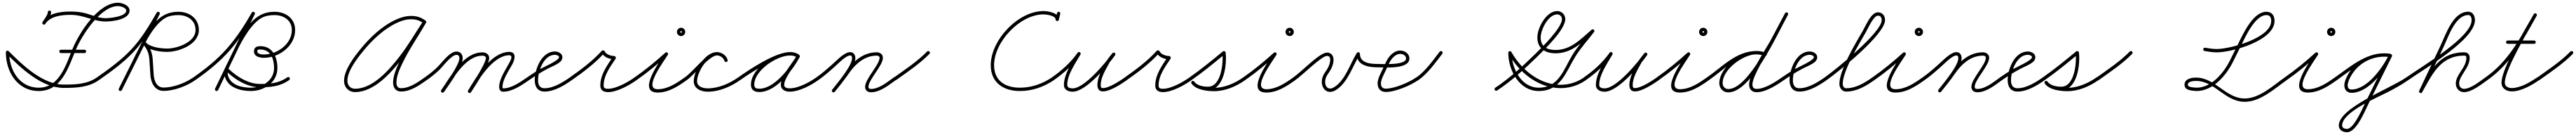

<svg xmlns="http://www.w3.org/2000/svg" viewBox="-20 -644 18624 973"><path d="M337.6 -567.8C331 -567.8 325.6 -562.4 325.6 -555.8C325.6 -536.1 298.5 -503.5 287.3 -484.7C283.9 -479 285.8 -471.6 291.5 -468.2C297.2 -464.8 304.5 -466.7 307.9 -472.4C307.9 -472.4 307.9 -472.4 307.9 -472.4C321.9 -495.8 349.6 -529.2 349.6 -555.8C349.6 -562.4 344.3 -567.8 337.6 -567.8ZM307.7 -472C307.7 -472 307.7 -472 307.7 -472C344.7 -529.4 429.3 -536.9 490.9 -536.9C586.4 -536.9 655.8 -489 743.9 -489C788.9 -489 916.7 -502.2 916.7 -567.7C916.7 -605.9 863.8 -624.2 832.9 -624.2C689.9 -624.2 553.2 -407.8 505.4 -293.6C457.2 -178.5 411.2 -12 260 -12C120.2 -12 46.3 -139.6 46.3 -266.8C46.3 -273.4 40.9 -278.8 34.3 -278.8C27.7 -278.8 22.3 -273.4 22.3 -266.8C22.3 -126.2 106.6 12 260 12C425 12 474.9 -158.5 527.6 -284.4C570 -385.8 705.8 -600.2 832.9 -600.2C848.9 -600.2 892.7 -589.8 892.7 -567.7C892.7 -523.6 771.9 -513 743.9 -513C691.9 -513 652.3 -533.1 603.7 -546.9C566.9 -557.2 529 -560.9 490.9 -560.9C420 -560.9 329.7 -550.4 287.5 -485C283.9 -479.5 285.5 -472.1 291.1 -468.5C296.7 -464.9 304.1 -466.5 307.7 -472ZM25.8 -275.2C21.1 -270.6 21.1 -263 25.8 -258.3C131 -153.1 280.9 -10.4 440.7 -10.4C530.4 -10.4 620.3 -13.8 695.9 -67.2C701.3 -71 702.6 -78.5 698.8 -83.9C695 -89.3 687.5 -90.6 682.1 -86.8C682.1 -86.8 682.1 -86.8 682.1 -86.8C611 -36.5 525 -34.4 440.7 -34.4C288.7 -34.4 142.6 -175.5 42.8 -275.2C38.1 -279.9 30.5 -279.9 25.8 -275.2ZM420.7 -261.6C420.7 -261.6 420.7 -261.6 420.7 -261.6C477.5 -261.6 534.2 -261.6 590.9 -261.6C597.5 -261.6 602.9 -267 602.9 -273.6C602.9 -280.2 597.5 -285.6 590.9 -285.6C590.9 -285.6 590.9 -285.6 590.9 -285.6C534.2 -285.6 477.5 -285.6 420.7 -285.6C414.1 -285.6 408.7 -280.2 408.7 -273.6C408.7 -267 414.1 -261.6 420.7 -261.6Z M695.9 -67.2C695.9 -67.2 695.9 -67.2 695.9 -67.2C784.8 -129.3 874.4 -193.6 948.6 -273.2C1023 -353 1079.7 -447.2 1134 -541.2C1137.3 -546.9 1135.3 -554.3 1129.6 -557.6C1123.9 -560.9 1116.5 -558.9 1113.2 -553.2C1113.2 -553.2 1113.2 -553.2 1113.2 -553.2C1059.8 -460.8 1004.2 -368 931.1 -289.6C858 -211.2 769.6 -148 682.1 -86.8C676.7 -83 675.4 -75.6 679.2 -70.1C683 -64.7 690.4 -63.4 695.9 -67.2ZM1112.9 -552.6C1112.9 -552.6 1112.9 -552.6 1112.9 -552.6C1021.7 -370.2 930.5 -187.8 839.3 -5.4C836.3 0.6 838.7 7.8 844.6 10.7C850.6 13.7 857.8 11.3 860.7 5.4C860.7 5.4 860.7 5.4 860.7 5.4C951.9 -177 1043.1 -359.4 1134.3 -541.8C1137.3 -547.8 1134.9 -555 1129 -557.9C1123 -560.9 1115.8 -558.5 1112.9 -552.6ZM917.9 -134.5C923.9 -131.7 931.1 -134.2 934 -140.1C983.3 -242.2 1070.5 -455.1 1174.6 -514.2C1203.7 -530.7 1236 -535.2 1268.9 -535.2C1334.8 -535.2 1393.8 -498.7 1393.8 -427.5C1393.8 -339.7 1260.7 -294.1 1188.6 -294.1C1145 -294.1 1064 -303.2 1033.6 -339.5C1028.5 -345.6 1021.3 -344.7 1016.7 -340.9C1012.1 -337 1010.1 -330.1 1015.3 -324C1045.2 -288.7 1057.3 -257.8 1060.3 -211.3C1062.6 -175.9 1064.9 -140.6 1067.2 -105.2C1070.8 -48.5 1097.6 11.1 1162.9 11.1C1238.4 11.1 1331.5 -24 1392.7 -67.2C1398.1 -71 1399.4 -78.5 1395.6 -83.9C1391.7 -89.3 1384.2 -90.6 1378.8 -86.8C1321.7 -46.5 1233.4 -12.9 1162.9 -12.9C1111.5 -12.9 1093.9 -63.4 1091.1 -106.8C1088.8 -142.1 1086.6 -177.5 1084.3 -212.8C1080.9 -264.4 1066.8 -300.3 1033.6 -339.5C1028.4 -345.6 1021.3 -344.8 1016.7 -340.9C1012.1 -337.1 1010.1 -330.1 1015.2 -324C1051 -281.4 1136.9 -270.1 1188.6 -270.1C1275.2 -270.1 1417.8 -324.3 1417.8 -427.5C1417.8 -512 1348.2 -559.2 1268.9 -559.2C1136.8 -559.2 1076.9 -462.4 1017.9 -357.4C980 -289.9 946 -220.2 912.4 -150.6C909.5 -144.6 912 -137.4 917.9 -134.5Z M1376.2 -70.1C1380 -64.7 1387.4 -63.4 1392.9 -67.2C1482.2 -129.5 1566.9 -197.1 1639.3 -278.9C1710 -358.9 1768.2 -449 1821.4 -541.2C1824.8 -546.9 1822.8 -554.3 1817 -557.6C1811.3 -560.9 1804 -558.9 1800.7 -553.2C1800.7 -553.2 1800.7 -553.2 1800.7 -553.2C1748.2 -462.4 1690.9 -373.6 1621.3 -294.8C1550.2 -214.4 1466.9 -148.1 1379.1 -86.8C1373.7 -83 1372.4 -75.6 1376.2 -70.1ZM1816.3 -558C1810.3 -560.9 1803.1 -558.4 1800.3 -552.4C1711.9 -370 1623.6 -187.6 1535.2 -5.2C1532.3 0.7 1534.8 7.9 1540.8 10.8C1546.7 13.7 1553.9 11.2 1556.8 5.2C1645.1 -177.2 1733.5 -359.6 1821.8 -542C1824.7 -547.9 1822.2 -555.1 1816.3 -558ZM1610.9 -134.5C1616.9 -131.7 1624.1 -134.2 1627 -140.1C1676.8 -243.3 1764.3 -455 1869.9 -514.1C1899.2 -530.6 1931.8 -535.2 1964.9 -535.2C2030.8 -535.2 2089.8 -498.7 2089.8 -427.5C2089.8 -326.1 1984 -251.4 1888 -251.4C1873.9 -251.4 1840.1 -253.2 1840.1 -273.6C1840.1 -288.2 1849.4 -287.2 1862.4 -287.2C1937.6 -287.2 1961.5 -218.1 1961.5 -153.9C1961.5 -63.7 1876.4 -12 1794 -12C1732.3 -12 1651.8 -27.8 1630 -94.9C1625.8 -107.7 1622.7 -127.4 1628.8 -140.2C1630.2 -143.2 1624.2 -143.5 1618.5 -142.5C1612.7 -141.4 1607.2 -139 1609.6 -136.7C1634.7 -112.4 1660 -91.3 1689.5 -72.1C1739.5 -39.6 1797.8 -15 1858.3 -15C1937.3 -15 2004.7 -20.5 2070.9 -67.2C2076.3 -71 2077.6 -78.5 2073.8 -83.9C2070 -89.3 2062.5 -90.6 2057.1 -86.8C1995.2 -43.1 1932.1 -39 1858.3 -39C1802.5 -39 1748.6 -62.3 1702.5 -92.3C1674.4 -110.6 1650.3 -130.8 1626.3 -154C1623.9 -156.3 1619.8 -156.9 1616 -156.2C1612.1 -155.5 1608.5 -153.5 1607.1 -150.5C1599.8 -135 1600.6 -114.6 1604.2 -98.3C1623.3 -12.6 1717.4 12 1794 12C1889.8 12 1985.5 -50.2 1985.5 -153.9C1985.5 -231.8 1951.9 -311.2 1862.4 -311.2C1836.2 -311.2 1816.1 -303.1 1816.1 -273.6C1816.1 -236 1858.3 -227.4 1888 -227.4C1997.3 -227.4 2113.8 -312.6 2113.8 -427.5C2113.8 -512 2044.2 -559.2 1965 -559.2C1832.4 -559.2 1771.1 -462.8 1711.4 -357.4C1673.2 -290 1639 -220.3 1605.4 -150.6C1602.5 -144.6 1605 -137.4 1610.9 -134.5Z M3059.8 -478.6C3063.6 -484.1 3062.2 -491.6 3056.8 -495.3C3021.8 -519.4 2994.9 -529.1 2950.8 -529.1C2912.7 -529.1 2875.1 -517.5 2840.7 -501.7C2741.6 -456.2 2654.8 -373.8 2586.4 -290.3C2539.9 -233.6 2467.5 -139.2 2467.5 -61.9C2467.5 -15.2 2500.2 19.6 2547.3 19.6C2684.4 19.6 2806.8 -118.6 2884.2 -217.6C2949 -300.4 3000.6 -389.6 3058.2 -476.8C3061.8 -482.4 3060.3 -489.8 3054.8 -493.5C3049.3 -497.1 3041.8 -495.6 3038.2 -490.1C3038.2 -490.1 3038.2 -490.1 3038.2 -490.1C2980.9 -403.4 2929.7 -314.6 2865.3 -232.4C2793.3 -140.3 2675.4 -4.4 2547.3 -4.4C2513.4 -4.4 2491.5 -28.4 2491.5 -61.9C2491.5 -132.4 2562.7 -223.5 2604.9 -275.1C2671 -355.7 2755 -435.9 2850.7 -479.9C2881.9 -494.3 2916.2 -505.1 2950.8 -505.1C2990.1 -505.1 3012.4 -496.8 3043.1 -475.6C3048.6 -471.8 3056.1 -473.2 3059.8 -478.6ZM3054.1 -493.9C3048.4 -497.2 3041 -495.2 3037.8 -489.4C2981.4 -390.8 2915.4 -299 2866.5 -195.8C2845.7 -151.8 2822.1 -99.2 2822.1 -49.6C2822.1 -13.1 2839.9 15.6 2879.4 15.6C2948.2 15.6 3011.7 -29 3065.7 -67.2C3071.1 -71 3072.3 -78.5 3068.5 -83.9C3064.7 -89.3 3057.2 -90.6 3051.8 -86.8C3051.8 -86.8 3051.8 -86.8 3051.8 -86.8C3002.4 -51.8 2942.4 -8.4 2879.4 -8.4C2853.6 -8.4 2846.1 -26.4 2846.1 -49.6C2846.1 -95.3 2869 -145.1 2888.2 -185.5C2936.8 -288.1 3002.5 -379.5 3058.6 -477.5C3061.9 -483.2 3059.9 -490.6 3054.1 -493.9Z M3065.9 -67.2C3065.9 -67.2 3065.9 -67.2 3065.9 -67.2C3097.3 -89 3127.1 -113 3155.1 -139.1C3181.3 -163.7 3242.5 -248.6 3280.6 -248.6C3295.8 -248.6 3301.2 -238.1 3301.2 -224C3301.2 -176.3 3199.9 -37.6 3170.2 5.1C3166.4 10.6 3167.7 18.1 3173.1 21.8C3178.6 25.6 3186.1 24.3 3189.8 18.9C3189.8 18.9 3189.8 18.9 3189.8 18.9C3223.9 -29.9 3325.2 -167.5 3325.2 -224C3325.2 -251.3 3309.3 -272.6 3280.6 -272.6C3229.2 -272.6 3173.2 -189 3138.7 -156.7C3111.6 -131.3 3082.6 -108.1 3052.1 -86.8C3046.7 -83.1 3045.4 -75.6 3049.2 -70.1C3052.9 -64.7 3060.4 -63.4 3065.9 -67.2ZM3189.8 18.9C3189.8 18.9 3189.8 18.9 3189.8 18.9C3254.1 -73.3 3342 -242.6 3468.1 -242.6C3479.7 -242.6 3492.8 -238.9 3492.8 -225.1C3492.8 -187.1 3391.2 -32.9 3364.9 7.4C3361.3 13 3362.9 20.4 3368.4 24.1C3374 27.7 3381.4 26.1 3385.1 20.6C3415.3 -25.7 3516.8 -178 3516.8 -225.1C3516.8 -252.8 3493.4 -266.6 3468.1 -266.6C3330 -266.6 3240 -95 3170.2 5.1C3166.4 10.6 3167.7 18.1 3173.1 21.8C3178.6 25.6 3186.1 24.3 3189.8 18.9ZM3368.5 24.8C3374.2 28.2 3381.5 26.4 3384.9 20.7C3437.6 -67.6 3541.3 -241.7 3659.4 -245.9C3692.1 -247.1 3672 -209.2 3663.6 -193.7C3635.5 -141.2 3588.9 -76.2 3588.9 -16.1C3588.9 2 3598.3 17 3618 17C3684.2 17 3753.6 -31.2 3805.8 -67.1C3811.3 -70.9 3812.6 -78.3 3808.9 -83.8C3805.1 -89.3 3797.7 -90.6 3792.2 -86.9C3792.2 -86.9 3792.2 -86.9 3792.2 -86.9C3744.8 -54.3 3678.4 -7 3618 -7C3612.6 -7 3612.9 -11.5 3612.9 -16.1C3612.9 -70.9 3658.8 -133.9 3684.8 -182.3C3702.7 -215.8 3716.1 -271.9 3658.6 -269.9C3529.1 -265.3 3422.5 -89.1 3364.3 8.4C3360.9 14.1 3362.8 21.5 3368.5 24.8Z M3805.9 -67.2C3805.9 -67.2 3805.9 -67.2 3805.9 -67.2C3848.7 -97 3893 -124.5 3939.2 -148.8C3967.9 -163.9 4005.6 -177.1 4030.1 -198.6C4040.1 -207.4 4046 -218.4 4046 -232C4046 -258.8 4015.1 -273 3992 -273C3896.2 -273 3846 -146.6 3846 -66C3846 -20.5 3867.1 16 3917 16C3986.9 16 4060 -28.5 4114.9 -67.2C4120.3 -71 4121.6 -78.5 4117.8 -83.9C4114 -89.3 4106.5 -90.6 4101.1 -86.8C4050.6 -51.3 3981.4 -8 3917 -8C3880.9 -8 3870 -33.9 3870 -66C3870 -132.3 3911.2 -249 3992 -249C4000.7 -249 4022 -243.7 4022 -232C4022 -207.9 3906.8 -158.9 3886.6 -147.2C3854.2 -128.5 3822.8 -108.2 3792.1 -86.8C3786.7 -83 3785.4 -75.6 3789.2 -70.1C3793 -64.7 3800.4 -63.4 3805.9 -67.2Z M4114.8 -67.1C4114.8 -67.1 4114.8 -67.1 4114.8 -67.1C4195.6 -123.2 4283.2 -188.7 4348.9 -262C4351.3 -264.6 4345.6 -266.9 4339.7 -267.7C4333.8 -268.5 4327.7 -267.9 4329.2 -264.7C4345.6 -231.4 4385.5 -217.9 4420.4 -216C4424.4 -215.8 4423.1 -222.1 4420.3 -227.7C4417.6 -233.2 4413.2 -238 4411 -234.6C4369.1 -171.1 4320.2 -106.9 4320.2 -27.1C4320.2 7.4 4344.8 19.9 4376.1 19.9C4441.1 19.9 4531.5 -30.3 4583 -67.2C4588.4 -71.1 4589.6 -78.6 4585.8 -84C4581.9 -89.4 4574.4 -90.6 4569 -86.8C4569 -86.8 4569 -86.8 4569 -86.8C4521.9 -53 4435.6 -4.1 4376.1 -4.1C4358.2 -4.1 4344.2 -6.8 4344.2 -27.1C4344.2 -101.3 4392 -162.3 4431 -221.4C4433.2 -224.7 4432.9 -229.3 4431 -233C4429.1 -236.8 4425.7 -239.8 4421.6 -240C4396 -241.4 4363 -250.3 4350.8 -275.3C4349.2 -278.5 4345.5 -280.4 4341.5 -281C4337.6 -281.5 4333.4 -280.6 4331.1 -278C4266.6 -206.2 4180.3 -141.9 4101.2 -86.9C4095.7 -83.1 4094.4 -75.6 4098.1 -70.2C4101.9 -64.7 4109.4 -63.4 4114.8 -67.1Z M4566.1 -70.2C4569.9 -64.7 4577.4 -63.4 4582.8 -67.1C4660.3 -120.6 4736.1 -183.1 4806 -246.1C4811.1 -250.7 4808.4 -257.4 4803.4 -261.5C4798.5 -265.6 4791.4 -267.1 4787.8 -261.3C4751.3 -202 4581.9 23 4735 23C4814.6 23 4883.2 -23 4945.9 -67.2C4951.3 -71 4952.6 -78.5 4948.8 -83.9C4945 -89.3 4937.5 -90.6 4932.1 -86.8C4873.9 -45.9 4809 -1 4735 -1C4627.1 -1 4778.3 -200.1 4808.2 -248.7C4811.8 -254.6 4809.8 -260.7 4805.6 -264.1C4801.4 -267.6 4795.1 -268.5 4790 -263.9C4720.8 -201.6 4645.9 -139.8 4569.2 -86.9C4563.7 -83.1 4562.4 -75.6 4566.1 -70.2ZM4910 -414C4910 -410.6 4907.4 -408 4904 -408C4900.6 -408 4898 -410.6 4898 -414C4898 -417.4 4900.6 -420 4904 -420C4907.4 -420 4910 -417.4 4910 -414ZM4874 -414C4874 -397.5 4887.5 -384 4904 -384C4920.5 -384 4934 -397.5 4934 -414C4934 -430.5 4920.5 -444 4904 -444C4887.5 -444 4874 -430.5 4874 -414Z M4945.9 -67.2C4945.9 -67.2 4945.9 -67.2 4945.9 -67.2C4999 -104.2 5111.3 -244.5 5162.7 -244.5C5186 -244.5 5210.8 -228.3 5217.5 -205.6C5219.3 -199.3 5226 -195.6 5232.4 -197.5C5238.7 -199.3 5242.4 -206 5240.5 -212.4C5230.9 -245.3 5196.6 -268.5 5162.7 -268.5C5093.6 -268.5 4994.8 -130.5 4932.1 -86.8C4926.7 -83.1 4925.4 -75.6 4929.2 -70.1C4932.9 -64.7 4940.4 -63.4 4945.9 -67.2ZM5232.4 -197.5C5238.7 -199.3 5242.4 -206 5240.5 -212.4C5230.9 -245.4 5196.7 -268.5 5162.7 -268.5C5077.8 -268.5 4995.6 -134.5 4995.6 -58.7C4995.6 -4 5049.7 16.8 5096.6 16.8C5180.8 16.8 5263.9 -19.7 5331.9 -67.2C5337.3 -71 5338.6 -78.4 5334.8 -83.9C5331 -89.3 5323.6 -90.6 5318.1 -86.8C5254.3 -42.2 5175.8 -7.2 5096.6 -7.2C5064 -7.2 5019.6 -18.4 5019.6 -58.7C5019.6 -120.9 5092 -244.5 5162.7 -244.5C5186 -244.5 5210.8 -228.4 5217.5 -205.6C5219.3 -199.3 5226 -195.6 5232.4 -197.5Z M5315.2 -70.1C5319 -64.7 5326.4 -63.4 5331.9 -67.2C5407.9 -120.2 5598.5 -244.8 5692.6 -244.8C5709.5 -244.8 5727.1 -241.2 5741 -231.2C5747.2 -226.8 5753.8 -229.9 5757.1 -235.1C5760.5 -240.3 5760.6 -247.6 5754 -251.4C5733.1 -263.5 5716.1 -268.1 5691.3 -268.1C5583.1 -268.1 5409.1 -150.4 5409.1 -34.2C5409.1 4.5 5434 19.3 5469.7 19.3C5590.8 19.3 5709.2 -136.7 5761.5 -232.2C5765.4 -239.3 5762 -245.6 5756.8 -248.5C5751.5 -251.4 5744.3 -250.8 5740.5 -243.8C5707.3 -183.3 5625.3 -98.5 5625.3 -31.6C5625.3 2.7 5658.4 16.7 5688 16.7C5757.7 16.7 5841.3 -27.9 5896.9 -67.2C5902.3 -71 5903.6 -78.5 5899.8 -83.9C5896 -89.3 5888.5 -90.6 5883.1 -86.8C5883.1 -86.8 5883.1 -86.8 5883.1 -86.8C5831.7 -50.5 5752.4 -7.3 5688 -7.3C5672.6 -7.3 5649.3 -12 5649.3 -31.6C5649.3 -83.4 5733 -180.2 5761.5 -232.2C5765.4 -239.2 5762 -245.6 5756.8 -248.5C5751.5 -251.4 5744.3 -250.8 5740.5 -243.8C5693.1 -157.2 5580.1 -4.7 5469.7 -4.7C5447.2 -4.7 5433.1 -9.2 5433.1 -34.2C5433.1 -136.6 5596.8 -244.1 5691.3 -244.1C5712 -244.1 5724.8 -240.6 5742 -230.6C5748.6 -226.8 5754.9 -229.6 5758.1 -234.5C5761.2 -239.4 5761.2 -246.3 5755 -250.8C5736.9 -263.7 5714.6 -268.8 5692.6 -268.8C5586.2 -268.8 5403 -146.1 5318.1 -86.8C5312.7 -83 5311.4 -75.6 5315.2 -70.1Z M5880.1 -70.2C5883.9 -64.7 5891.4 -63.4 5896.8 -67.1C5940.9 -97.7 5981 -133.6 6021 -169.2C6042.4 -188.2 6096.2 -244.3 6126.7 -244.3C6137.6 -244.3 6140.1 -233.3 6140.1 -224.4C6140.1 -168.9 6033.7 -45.2 5996.5 2.6C5992.5 7.9 5993.4 15.4 5998.6 19.5C6003.9 23.5 6011.4 22.6 6015.5 17.4C6057.2 -36.3 6164.1 -159.5 6164.1 -224.4C6164.1 -247 6151.7 -268.3 6126.7 -268.3C6086.5 -268.3 6033.1 -212.1 6005 -187.1C5965.7 -152.1 5926.5 -116.8 5883.2 -86.9C5877.7 -83.1 5876.4 -75.6 5880.1 -70.2ZM6015.4 17.5C6015.4 17.5 6015.4 17.5 6015.4 17.5C6048.6 -24.1 6082.8 -65.3 6112.9 -109.2C6161.1 -179.7 6227.7 -243 6318.2 -243C6328.3 -243 6339.1 -239.2 6339.1 -227.5C6339.1 -177.6 6234.7 -75.8 6234.7 -18.6C6234.7 7.1 6252 21 6277 21C6343.3 21 6405.1 -30.4 6456.9 -67.2C6462.3 -71 6463.6 -78.5 6459.8 -83.9C6456 -89.3 6448.5 -90.6 6443.1 -86.8C6395.9 -53.4 6336.9 -3 6277 -3C6265.2 -3 6258.7 -6.3 6258.7 -18.6C6258.7 -69.3 6363.1 -170.9 6363.1 -227.5C6363.1 -252.9 6341.8 -267 6318.2 -267C6219.3 -267 6146 -200.1 6093.1 -122.8C6063.4 -79.3 6029.4 -38.6 5996.6 2.5C5992.5 7.7 5993.3 15.3 5998.5 19.4C6003.7 23.5 6011.3 22.7 6015.4 17.5Z M6440.2 -68.7C6444.1 -63.3 6451.5 -62 6457 -65.9C6539.7 -124.7 6628.2 -183.1 6699.6 -255.6C6704.2 -260.3 6704.1 -267.9 6699.4 -272.6C6694.7 -277.2 6687.1 -277.1 6682.4 -272.4C6682.4 -272.4 6682.4 -272.4 6682.4 -272.4C6612.1 -200.9 6524.6 -143.4 6443 -85.4C6437.6 -81.6 6436.4 -74.1 6440.2 -68.7Z M7636.5 -558.9C7630.1 -560.4 7623.6 -556.4 7622 -550C7618.6 -535.8 7615.2 -521.5 7611.8 -507.3C7610.2 -500.8 7614.2 -494.3 7620.6 -492.8C7627.1 -491.2 7633.6 -495.2 7635.1 -501.6C7638.5 -515.9 7641.9 -530.1 7645.4 -544.4C7646.9 -550.8 7642.9 -557.3 7636.5 -558.9ZM7635.4 -504.4C7635.4 -504.4 7635.4 -504.4 7635.4 -504.4C7635.4 -551.4 7558.4 -564.3 7524.3 -564.3C7340.2 -564.3 7142.9 -354.6 7142.9 -174.4C7142.9 -48.5 7234.5 12 7353 12C7443.9 12 7525.3 -17.2 7600.5 -67C7606 -70.7 7607.5 -78.1 7603.9 -83.6C7600.2 -89.1 7592.8 -90.7 7587.2 -87C7587.2 -87 7587.2 -87 7587.2 -87C7516 -39.8 7439.2 -12 7353 -12C7247.8 -12 7166.9 -61.9 7166.9 -174.4C7166.9 -341.4 7353.5 -540.3 7524.3 -540.3C7542 -540.3 7611.4 -532.2 7611.4 -504.4C7611.4 -497.8 7616.8 -492.4 7623.4 -492.4C7630.1 -492.4 7635.4 -497.8 7635.4 -504.4Z M7599.8 -67.1C7599.8 -67.1 7599.8 -67.1 7599.8 -67.1C7671.9 -116.7 7739.9 -178.5 7790.8 -250C7795.2 -256.2 7792 -262.8 7786.8 -266.1C7781.6 -269.4 7774.3 -269.5 7770.6 -262.9C7731.7 -194.7 7671.9 -111.7 7671.9 -31.7C7671.9 4 7704.6 16.9 7735.2 16.9C7832.5 16.9 7988.7 -171.4 8041.8 -246C8046.3 -252.4 8043.9 -259 8039.2 -262.6C8034.5 -266.1 8027.5 -266.6 8022.6 -260.5C8007.9 -241.9 7991.3 -223.5 7979.6 -203C7979.6 -203 7979.5 -202.9 7979.5 -202.8C7979.5 -202.7 7979.4 -202.7 7979.4 -202.7C7951.1 -149.7 7914 -92 7914 -30.3C7914 -21.5 7915.3 -12.5 7919.3 -4.5C7919.3 -4.5 7919.4 -4.4 7919.4 -4.4C7919.5 -4.3 7919.5 -4.2 7919.5 -4.2C7927.9 11 7937.8 14.7 7955.4 14.7C8005.5 14.7 8088.3 -39.5 8127.9 -67.2C8133.3 -71 8134.6 -78.5 8130.8 -83.9C8127 -89.3 8119.5 -90.6 8114.1 -86.8C8114.1 -86.8 8114.1 -86.8 8114.1 -86.8C8079.4 -62.6 7999.1 -9.3 7955.4 -9.3C7945.3 -9.3 7944.3 -8.9 7940.5 -15.8C7940.5 -15.8 7940.5 -15.7 7940.6 -15.6C7940.6 -15.5 7940.7 -15.5 7940.7 -15.5C7938.4 -19.9 7938 -25.4 7938 -30.3C7938 -87.3 7974.4 -142.3 8000.6 -191.3C8000.6 -191.3 8000.5 -191.3 8000.5 -191.2C8000.5 -191.1 8000.4 -191 8000.4 -191C8011.5 -210.5 8027.4 -228 8041.4 -245.5C8046.2 -251.6 8043.7 -258.4 8038.8 -262.1C8033.9 -265.7 8026.7 -266.3 8022.2 -260C7975.2 -193.7 7820.7 -7.1 7735.2 -7.1C7718.8 -7.1 7695.9 -10.9 7695.9 -31.7C7695.9 -106.4 7755 -187.1 7791.4 -251.1C7795.2 -257.7 7792.3 -264 7787.4 -267.1C7782.6 -270.2 7775.6 -270.1 7771.2 -264C7721.9 -194.7 7656 -134.9 7586.2 -86.9C7580.7 -83.1 7579.4 -75.7 7583.1 -70.2C7586.9 -64.7 7594.3 -63.4 7599.8 -67.1Z M8126.8 -67.1C8126.8 -67.1 8126.8 -67.1 8126.8 -67.1C8207.6 -123.2 8295.2 -188.7 8360.9 -262C8363.3 -264.6 8357.6 -266.9 8351.7 -267.7C8345.8 -268.5 8339.7 -267.9 8341.2 -264.7C8357.6 -231.4 8397.5 -217.9 8432.4 -216C8436.4 -215.8 8435.1 -222.1 8432.3 -227.7C8429.6 -233.2 8425.2 -238 8423 -234.6C8381.1 -171.1 8332.2 -106.9 8332.2 -27.1C8332.2 7.4 8356.8 19.9 8388.1 19.9C8453.1 19.9 8543.5 -30.3 8595 -67.2C8600.4 -71.1 8601.6 -78.6 8597.8 -84C8593.9 -89.4 8586.4 -90.6 8581 -86.8C8581 -86.8 8581 -86.8 8581 -86.8C8533.9 -53 8447.6 -4.1 8388.1 -4.1C8370.2 -4.1 8356.2 -6.8 8356.2 -27.1C8356.2 -101.3 8404 -162.3 8443 -221.4C8445.2 -224.7 8444.9 -229.3 8443 -233C8441.1 -236.8 8437.7 -239.8 8433.6 -240C8408 -241.4 8375 -250.3 8362.8 -275.3C8361.2 -278.5 8357.5 -280.4 8353.5 -281C8349.6 -281.5 8345.4 -280.6 8343.1 -278C8278.6 -206.2 8192.3 -141.9 8113.2 -86.9C8107.7 -83.1 8106.4 -75.6 8110.1 -70.2C8113.9 -64.7 8121.4 -63.4 8126.8 -67.1Z M8594.8 -67.1C8594.8 -67.1 8594.8 -67.1 8594.8 -67.1C8678.3 -125.1 8758.2 -190.6 8836.6 -255.2C8839.8 -257.8 8834.7 -261.8 8828.9 -264.1C8823.1 -266.5 8816.6 -267.1 8817.1 -263C8825.8 -194.4 8810.6 -19.1 8713.8 -19.1C8680.1 -19.1 8634.7 -26.2 8613.8 -55.9C8609.2 -62.4 8602 -62.3 8597.1 -58.8C8592.2 -55.4 8589.6 -48.6 8594.2 -42.1C8626.7 4.2 8706.6 13.1 8758.5 13.1C8837.7 13.1 8919.1 -21.6 8983 -67.2C8988.4 -71.1 8989.6 -78.6 8985.8 -84C8981.9 -89.4 8974.4 -90.6 8969 -86.8C8969 -86.8 8969 -86.8 8969 -86.8C8909.3 -44.1 8832.7 -10.9 8758.5 -10.9C8715.8 -10.9 8640.9 -17.4 8613.8 -55.9C8609.2 -62.4 8602 -62.3 8597.1 -58.8C8592.2 -55.4 8589.6 -48.6 8594.2 -42.1C8620 -5.4 8671.6 4.9 8713.8 4.9C8829.9 4.9 8851.7 -180.9 8840.9 -266C8840.4 -270.1 8837.1 -273.3 8833.1 -274.9C8829.2 -276.5 8824.6 -276.4 8821.4 -273.7C8743.5 -209.6 8664.1 -144.4 8581.2 -86.9C8575.7 -83.1 8574.4 -75.6 8578.1 -70.2C8581.9 -64.7 8589.4 -63.4 8594.8 -67.1Z M8966.1 -70.2C8969.9 -64.7 8977.4 -63.4 8982.8 -67.1C9060.3 -120.6 9136.1 -183.1 9206 -246.1C9211.1 -250.7 9208.4 -257.4 9203.4 -261.5C9198.5 -265.6 9191.4 -267.1 9187.8 -261.3C9151.3 -202 8981.9 23 9135 23C9214.6 23 9283.2 -23 9345.9 -67.2C9351.3 -71 9352.6 -78.5 9348.8 -83.9C9345 -89.3 9337.5 -90.6 9332.1 -86.8C9273.9 -45.9 9209 -1 9135 -1C9027.1 -1 9178.3 -200.1 9208.2 -248.7C9211.8 -254.6 9209.8 -260.7 9205.6 -264.1C9201.4 -267.6 9195.1 -268.5 9190 -263.9C9120.8 -201.6 9045.9 -139.8 8969.2 -86.9C8963.7 -83.1 8962.4 -75.6 8966.1 -70.2ZM9310 -414C9310 -410.6 9307.4 -408 9304 -408C9300.6 -408 9298 -410.6 9298 -414C9298 -417.4 9300.6 -420 9304 -420C9307.4 -420 9310 -417.4 9310 -414ZM9274 -414C9274 -397.5 9287.5 -384 9304 -384C9320.5 -384 9334 -397.5 9334 -414C9334 -430.5 9320.5 -444 9304 -444C9287.5 -444 9274 -430.5 9274 -414Z M9344.7 -67C9344.7 -67 9344.7 -67 9344.7 -67C9396.7 -101.9 9533.9 -241 9574 -241C9591.5 -241 9597.1 -229 9597.1 -213C9597.1 -182.1 9579.4 -149.2 9561.4 -125.2C9546 -104.6 9536.3 -79.4 9536.3 -53.6C9536.3 -18.2 9556.8 18.2 9596 18.2C9611.5 18.2 9626.4 12.3 9639.4 4.2C9724.3 -48.9 9758.3 -167.1 9810.2 -249.6C9813.2 -254.5 9807.7 -259 9801.4 -260.8C9795.1 -262.6 9788 -261.8 9788 -256C9788 -173.6 9871.4 -159.1 9937 -159C9943.6 -159 9949 -164.4 9949 -171C9949 -177.6 9943.6 -183 9937 -183C9937 -183 9937 -183 9937 -183C9886.4 -183.1 9812 -189.8 9812 -256C9812 -261.8 9808 -265.8 9803.2 -267.2C9798.5 -268.6 9792.9 -267.3 9789.8 -262.4C9740.5 -183.9 9706.7 -66.2 9626.6 -16.2C9617.6 -10.5 9606.9 -5.8 9596 -5.8C9570.7 -5.8 9560.3 -31.9 9560.3 -53.6C9560.3 -74.2 9568.3 -94.4 9580.6 -110.8C9601.8 -139.1 9621.1 -176.7 9621.1 -213C9621.1 -242.2 9605 -265 9574 -265C9519.6 -265 9390 -126.3 9331.3 -87C9325.8 -83.3 9324.3 -75.8 9328 -70.3C9331.7 -64.8 9339.2 -63.3 9344.7 -67Z M9925 -171C9925 -164.4 9930.4 -159 9937 -159C9986 -159.1 10169.5 -141.7 10169.5 -222.5C10169.5 -258.6 10135.3 -279.6 10102.4 -279.6C10057.4 -279.6 10020.1 -237.8 10002.2 -200.2C9989.3 -173.2 9976.5 -146.2 9963.6 -119.2C9952.4 -95.7 9939.8 -68.8 9939.8 -42.3C9939.8 -5.6 9961.3 18.9 9999.3 18.9C10067.1 18.9 10179.9 -28.5 10234 -67.2C10239.4 -71.1 10240.6 -78.6 10236.8 -84C10232.9 -89.4 10225.4 -90.6 10220 -86.8C10220 -86.8 10220 -86.8 10220 -86.8C10170 -50.9 10061.9 -5.1 9999.3 -5.1C9974.6 -5.1 9963.8 -18.7 9963.8 -42.3C9963.8 -64.8 9975.8 -89 9985.3 -108.8C9998.1 -135.8 10011 -162.8 10023.8 -189.8C10037.5 -218.6 10067.5 -255.6 10102.4 -255.6C10121.8 -255.6 10145.5 -244.8 10145.5 -222.5C10145.5 -171.3 9967.1 -183 9937 -183C9930.4 -183 9925 -177.6 9925 -171Z M10234 -65.9C10234 -65.9 10234 -65.9 10234 -65.9C10304.4 -116 10355 -189.1 10407.5 -256.6C10411.5 -261.9 10410.6 -269.4 10405.4 -273.5C10400.1 -277.5 10392.6 -276.6 10388.5 -271.4C10388.5 -271.4 10388.5 -271.4 10388.5 -271.4C10337.5 -205.8 10288.5 -134.1 10220 -85.4C10214.6 -81.6 10213.4 -74.1 10217.2 -68.7C10221.1 -63.3 10228.5 -62 10234 -65.9Z M10787.2 4.9C10790.8 10.4 10798.3 12 10803.8 8.3C10909 -61.2 11006.5 -150 11096.4 -238C11147.3 -287.8 11296.6 -431 11296.6 -506.2C11296.6 -538.3 11270.5 -564.3 11238.4 -564.3C11159.3 -564.3 11094.7 -443.6 11094.7 -374.5C11094.7 -293.3 11152.1 -259.9 11226.4 -259.9C11345 -259.9 11420.1 -341.1 11502.7 -411.5C11507.7 -415.8 11508.3 -423.4 11504 -428.4C11499.7 -433.5 11492.1 -434.1 11487.1 -429.8C11409.6 -363.6 11337.9 -283.9 11226.4 -283.9C11165.4 -283.9 11118.7 -306.9 11118.7 -374.5C11118.7 -429.7 11173.8 -540.3 11238.4 -540.3C11257.3 -540.3 11272.5 -525.1 11272.5 -506.2C11272.5 -442.3 11123.4 -298 11079.6 -255.2C10990.8 -168.2 10894.5 -80.4 10790.6 -11.7C10785.1 -8.1 10783.5 -0.6 10787.2 4.9ZM11485.3 -427.9C11485.3 -427.9 11485.3 -427.9 11485.3 -427.9C11439.5 -367.3 11388 -312.6 11347.9 -247.4C11285.7 -146.4 11250.9 -12 11105 -12C10977.2 -12 10909.2 -150.8 10908.4 -263.4C10908.3 -270.1 10902.9 -275.4 10896.3 -275.3C10889.7 -275.3 10884.3 -269.9 10884.4 -263.3C10885.3 -137 10963.3 12 11105 12C11263.4 12 11300.8 -125.2 11368.3 -234.8C11408 -299.3 11459.1 -353.5 11504.5 -413.4C11508.4 -418.7 11507.4 -426.2 11502.1 -430.2C11496.8 -434.2 11489.3 -433.2 11485.3 -427.9ZM10890.4 -273.8C10884.7 -270.5 10882.7 -263.1 10886 -257.4C10947.7 -149.3 11045.9 -56.6 11167.7 -22.2C11263.9 5.1 11364.7 -9.4 11446.9 -67.2C11452.3 -71 11453.6 -78.5 11449.8 -83.9C11446 -89.3 11438.5 -90.6 11433.1 -86.8C11433.1 -86.8 11433.1 -86.8 11433.1 -86.8C11356.8 -33.2 11263.5 -20 11174.3 -45.2C11058.6 -78 10965.4 -166.7 10906.8 -269.3C10903.5 -275 10896.2 -277 10890.4 -273.8Z M11445.8 -67.1C11445.8 -67.1 11445.8 -67.1 11445.8 -67.1C11517.9 -116.7 11585.9 -178.5 11636.8 -250C11641.2 -256.2 11638 -262.8 11632.8 -266.1C11627.6 -269.4 11620.3 -269.5 11616.6 -262.9C11577.7 -194.7 11517.9 -111.7 11517.9 -31.7C11517.9 4 11550.6 16.9 11581.2 16.9C11678.5 16.9 11834.7 -171.4 11887.8 -246C11892.3 -252.4 11889.9 -259 11885.2 -262.6C11880.5 -266.1 11873.5 -266.6 11868.6 -260.5C11853.9 -241.9 11837.3 -223.5 11825.6 -203C11825.6 -203 11825.5 -202.9 11825.5 -202.8C11825.5 -202.7 11825.4 -202.7 11825.4 -202.7C11797.1 -149.7 11760 -92 11760 -30.3C11760 -21.5 11761.3 -12.5 11765.3 -4.5C11765.3 -4.5 11765.4 -4.4 11765.4 -4.4C11765.5 -4.3 11765.5 -4.2 11765.5 -4.2C11773.9 11 11783.8 14.7 11801.4 14.7C11851.5 14.7 11934.3 -39.5 11973.9 -67.2C11979.3 -71 11980.6 -78.5 11976.8 -83.9C11973 -89.3 11965.5 -90.6 11960.1 -86.8C11960.1 -86.8 11960.1 -86.8 11960.1 -86.8C11925.4 -62.6 11845.1 -9.3 11801.4 -9.3C11791.3 -9.3 11790.3 -8.9 11786.5 -15.8C11786.5 -15.8 11786.5 -15.7 11786.6 -15.6C11786.6 -15.5 11786.7 -15.5 11786.7 -15.5C11784.4 -19.9 11784 -25.4 11784 -30.3C11784 -87.3 11820.4 -142.3 11846.6 -191.3C11846.6 -191.3 11846.5 -191.3 11846.5 -191.2C11846.5 -191.1 11846.4 -191 11846.4 -191C11857.5 -210.5 11873.4 -228 11887.4 -245.5C11892.2 -251.6 11889.7 -258.4 11884.8 -262.1C11879.9 -265.7 11872.7 -266.3 11868.2 -260C11821.2 -193.7 11666.7 -7.1 11581.2 -7.1C11564.8 -7.1 11541.9 -10.9 11541.9 -31.7C11541.9 -106.4 11601 -187.1 11637.4 -251.1C11641.2 -257.7 11638.3 -264 11633.4 -267.1C11628.6 -270.2 11621.6 -270.1 11617.2 -264C11567.9 -194.7 11502 -134.9 11432.2 -86.9C11426.7 -83.1 11425.4 -75.7 11429.1 -70.2C11432.9 -64.7 11440.3 -63.4 11445.8 -67.1Z M11956.1 -70.2C11959.9 -64.7 11967.4 -63.4 11972.8 -67.1C12050.3 -120.6 12126.1 -183.1 12196 -246.1C12201.1 -250.7 12198.4 -257.4 12193.4 -261.5C12188.5 -265.6 12181.4 -267.1 12177.8 -261.3C12141.3 -202 11971.9 23 12125 23C12204.6 23 12273.2 -23 12335.9 -67.2C12341.3 -71 12342.6 -78.5 12338.8 -83.9C12335 -89.3 12327.5 -90.6 12322.1 -86.8C12263.9 -45.9 12199 -1 12125 -1C12017.1 -1 12168.3 -200.1 12198.2 -248.7C12201.8 -254.6 12199.8 -260.7 12195.6 -264.1C12191.4 -267.6 12185.1 -268.5 12180 -263.9C12110.8 -201.6 12035.9 -139.8 11959.2 -86.9C11953.7 -83.1 11952.4 -75.6 11956.1 -70.2ZM12300 -414C12300 -410.6 12297.4 -408 12294 -408C12290.6 -408 12288 -410.6 12288 -414C12288 -417.4 12290.6 -420 12294 -420C12297.4 -420 12300 -417.4 12300 -414ZM12264 -414C12264 -397.5 12277.5 -384 12294 -384C12310.5 -384 12324 -397.5 12324 -414C12324 -430.5 12310.5 -444 12294 -444C12277.5 -444 12264 -430.5 12264 -414Z M12319.1 -70.2C12322.9 -64.7 12330.3 -63.4 12335.8 -67.1C12441.2 -139.4 12540.6 -252.2 12677.9 -252.2C12698.5 -252.2 12718.9 -247.8 12738.3 -241.6C12744.7 -239.6 12751.4 -243 12753.4 -249.3C12755.4 -255.7 12752 -262.4 12745.7 -264.4C12723.8 -271.4 12701 -276.2 12677.9 -276.2C12533.5 -276.2 12432.5 -162.6 12322.2 -86.9C12316.7 -83.1 12315.4 -75.7 12319.1 -70.2ZM12746.1 -264.3C12746.1 -264.3 12746.1 -264.3 12746.1 -264.3C12723 -272.6 12702.7 -276.7 12677.8 -276.7C12572.3 -276.7 12410.1 -160.1 12410.1 -44.7C12410.1 -22.8 12419.2 -3.5 12436.8 9.6C12447.9 17.9 12461.1 21.8 12474.9 21.8C12642.1 21.8 12824.2 -389.6 12906.5 -537.2C12909.7 -542.9 12907.6 -550.3 12901.8 -553.5C12896.1 -556.7 12888.7 -554.6 12885.5 -548.8C12808.6 -411 12624.1 -2.2 12474.9 -2.2C12466.3 -2.2 12458.1 -4.5 12451.2 -9.6C12439.6 -18.3 12434.1 -30.4 12434.1 -44.7C12434.1 -146.4 12585.5 -252.7 12677.8 -252.7C12700 -252.7 12717.5 -249.1 12737.9 -241.7C12744.1 -239.5 12751 -242.7 12753.3 -248.9C12755.5 -255.1 12752.3 -262 12746.1 -264.3ZM12901.6 -553.6C12895.7 -556.7 12888.5 -554.5 12885.4 -548.6C12849.9 -481.5 12814 -414.6 12778.3 -347.7C12778.3 -347.7 12778.3 -347.7 12778.3 -347.8C12778.4 -347.9 12778.4 -348 12778.4 -348C12735.1 -272.1 12625.6 -110.5 12625.6 -35.2C12625.6 -0.4 12646.1 20.7 12681.3 20.7C12745.3 20.7 12826.4 -31.1 12877.9 -67.2C12883.3 -71 12884.6 -78.5 12880.8 -83.9C12877 -89.3 12869.5 -90.6 12864.1 -86.8C12864.1 -86.8 12864.1 -86.8 12864.1 -86.8C12817.2 -54 12739.5 -3.3 12681.3 -3.3C12659.3 -3.3 12649.6 -13.6 12649.6 -35.2C12649.6 -97.5 12760 -267.4 12799.3 -336C12799.3 -336 12799.3 -336.1 12799.3 -336.2C12799.4 -336.3 12799.4 -336.3 12799.4 -336.3C12835.2 -403.3 12871.1 -470.2 12906.6 -537.4C12909.7 -543.3 12907.5 -550.5 12901.6 -553.6Z M12877.9 -67.2C12877.9 -67.2 12877.9 -67.2 12877.9 -67.2C12920.7 -97 12965 -124.5 13011.2 -148.8C13039.9 -163.9 13077.6 -177.1 13102.1 -198.6C13112.1 -207.4 13118 -218.4 13118 -232C13118 -258.8 13087.1 -273 13064 -273C12968.2 -273 12918 -146.6 12918 -66C12918 -20.5 12939.1 16 12989 16C13058.9 16 13132 -28.5 13186.9 -67.2C13192.3 -71 13193.6 -78.5 13189.8 -83.9C13186 -89.3 13178.5 -90.6 13173.1 -86.8C13122.6 -51.3 13053.4 -8 12989 -8C12952.9 -8 12942 -33.9 12942 -66C12942 -132.3 12983.2 -249 13064 -249C13072.7 -249 13094 -243.7 13094 -232C13094 -207.9 12978.8 -158.9 12958.6 -147.2C12926.2 -128.5 12894.8 -108.2 12864.1 -86.8C12858.7 -83 12857.4 -75.6 12861.2 -70.1C12865 -64.7 12872.4 -63.4 12877.9 -67.2Z M13170.2 -70.1C13174 -64.7 13181.5 -63.4 13186.9 -67.2C13273.3 -127.7 13608.3 -395.7 13608.3 -499.1C13608.3 -530.3 13589.6 -555.2 13557 -555.2C13507.3 -555.2 13471.2 -462.6 13447.6 -422C13394.9 -331.4 13278.3 -139.6 13278.3 -38.6C13278.3 -12 13297.3 16 13326 16C13403.8 16 13470.2 -23.7 13531.9 -67.2C13537.3 -71 13538.6 -78.5 13534.8 -83.9C13531 -89.3 13523.5 -90.6 13518.1 -86.8C13460.7 -46.4 13398.4 -8 13326 -8C13310.9 -8 13302.3 -25.5 13302.3 -38.6C13302.3 -133 13418.6 -324.3 13468.4 -410C13486.2 -440.6 13525.4 -531.2 13557 -531.2C13576.2 -531.2 13584.3 -516.9 13584.3 -499.1C13584.3 -410.1 13250.5 -141 13173.1 -86.8C13167.7 -83 13166.4 -75.5 13170.2 -70.1Z M13515.1 -70.2C13518.9 -64.7 13526.4 -63.4 13531.8 -67.1C13609.3 -120.6 13685.1 -183.1 13755 -246.1C13760.1 -250.7 13757.4 -257.4 13752.4 -261.5C13747.5 -265.6 13740.4 -267.1 13736.8 -261.3C13700.3 -202 13530.9 23 13684 23C13763.6 23 13832.2 -23 13894.9 -67.2C13900.3 -71 13901.6 -78.5 13897.8 -83.9C13894 -89.3 13886.5 -90.6 13881.1 -86.8C13822.9 -45.9 13758 -1 13684 -1C13576.1 -1 13727.3 -200.1 13757.2 -248.7C13760.8 -254.6 13758.8 -260.7 13754.6 -264.1C13750.4 -267.6 13744.1 -268.5 13739 -263.9C13669.8 -201.6 13594.9 -139.8 13518.2 -86.9C13512.7 -83.1 13511.4 -75.6 13515.1 -70.2ZM13859 -414C13859 -410.6 13856.4 -408 13853 -408C13849.6 -408 13847 -410.6 13847 -414C13847 -417.4 13849.6 -420 13853 -420C13856.4 -420 13859 -417.4 13859 -414ZM13823 -414C13823 -397.5 13836.5 -384 13853 -384C13869.5 -384 13883 -397.5 13883 -414C13883 -430.5 13869.5 -444 13853 -444C13836.5 -444 13823 -430.5 13823 -414Z M13878.1 -70.2C13881.9 -64.7 13889.4 -63.4 13894.8 -67.1C13938.9 -97.7 13979 -133.6 14019 -169.2C14040.4 -188.2 14094.2 -244.3 14124.7 -244.3C14135.6 -244.3 14138.1 -233.3 14138.1 -224.4C14138.1 -168.9 14031.7 -45.2 13994.5 2.6C13990.5 7.9 13991.4 15.4 13996.6 19.5C14001.9 23.5 14009.4 22.6 14013.5 17.4C14055.2 -36.3 14162.1 -159.5 14162.1 -224.4C14162.1 -247 14149.7 -268.3 14124.7 -268.3C14084.5 -268.3 14031.1 -212.1 14003 -187.1C13963.7 -152.1 13924.5 -116.8 13881.2 -86.9C13875.7 -83.1 13874.4 -75.6 13878.1 -70.2ZM14013.4 17.5C14013.4 17.5 14013.4 17.5 14013.4 17.5C14046.6 -24.1 14080.8 -65.3 14110.9 -109.2C14159.1 -179.7 14225.7 -243 14316.2 -243C14326.3 -243 14337.1 -239.2 14337.1 -227.5C14337.1 -177.6 14232.7 -75.8 14232.7 -18.6C14232.7 7.1 14250 21 14275 21C14341.3 21 14403.1 -30.4 14454.9 -67.2C14460.3 -71 14461.6 -78.5 14457.8 -83.9C14454 -89.3 14446.5 -90.6 14441.1 -86.8C14393.9 -53.4 14334.9 -3 14275 -3C14263.2 -3 14256.7 -6.3 14256.7 -18.6C14256.7 -69.3 14361.1 -170.9 14361.1 -227.5C14361.1 -252.9 14339.8 -267 14316.2 -267C14217.3 -267 14144 -200.1 14091.1 -122.8C14061.4 -79.3 14027.4 -38.6 13994.6 2.5C13990.5 7.7 13991.3 15.3 13996.5 19.4C14001.7 23.5 14009.3 22.7 14013.4 17.5Z M14454.9 -67.2C14454.9 -67.2 14454.9 -67.2 14454.9 -67.2C14497.7 -97 14542 -124.5 14588.2 -148.8C14616.9 -163.9 14654.6 -177.1 14679.1 -198.6C14689.1 -207.4 14695 -218.4 14695 -232C14695 -258.8 14664.1 -273 14641 -273C14545.2 -273 14495 -146.6 14495 -66C14495 -20.5 14516.1 16 14566 16C14635.9 16 14709 -28.5 14763.9 -67.2C14769.3 -71 14770.6 -78.5 14766.8 -83.9C14763 -89.3 14755.5 -90.6 14750.1 -86.8C14699.6 -51.3 14630.4 -8 14566 -8C14529.9 -8 14519 -33.9 14519 -66C14519 -132.3 14560.2 -249 14641 -249C14649.7 -249 14671 -243.7 14671 -232C14671 -207.9 14555.8 -158.9 14535.6 -147.2C14503.2 -128.5 14471.8 -108.2 14441.1 -86.8C14435.7 -83 14434.4 -75.6 14438.2 -70.1C14442 -64.7 14449.4 -63.4 14454.9 -67.2Z M14763.8 -67.1C14763.8 -67.1 14763.8 -67.1 14763.8 -67.1C14847.3 -125.1 14927.2 -190.6 15005.6 -255.2C15008.8 -257.8 15003.7 -261.8 14997.9 -264.1C14992.1 -266.5 14985.6 -267.1 14986.1 -263C14994.8 -194.4 14979.6 -19.1 14882.8 -19.1C14849.1 -19.1 14803.7 -26.2 14782.8 -55.9C14778.2 -62.4 14771 -62.3 14766.1 -58.8C14761.2 -55.4 14758.6 -48.6 14763.2 -42.1C14795.7 4.2 14875.6 13.1 14927.5 13.1C15006.7 13.1 15088.1 -21.6 15152 -67.2C15157.4 -71.1 15158.6 -78.6 15154.8 -84C15150.9 -89.4 15143.4 -90.6 15138 -86.8C15138 -86.8 15138 -86.8 15138 -86.8C15078.3 -44.1 15001.7 -10.9 14927.5 -10.9C14884.8 -10.9 14809.9 -17.4 14782.8 -55.9C14778.2 -62.4 14771 -62.3 14766.1 -58.8C14761.2 -55.4 14758.6 -48.6 14763.2 -42.1C14789 -5.4 14840.6 4.9 14882.8 4.9C14998.9 4.9 15020.7 -180.9 15009.9 -266C15009.4 -270.1 15006.1 -273.3 15002.1 -274.9C14998.2 -276.5 14993.6 -276.4 14990.4 -273.7C14912.5 -209.6 14833.1 -144.4 14750.2 -86.9C14744.7 -83.1 14743.4 -75.6 14747.1 -70.2C14750.9 -64.7 14758.4 -63.4 14763.8 -67.1Z M15135.2 -68.7C15139.1 -63.3 15146.5 -62 15152 -65.9C15234.7 -124.7 15323.2 -183.1 15394.6 -255.6C15399.2 -260.3 15399.1 -267.9 15394.4 -272.6C15389.7 -277.2 15382.1 -277.1 15377.4 -272.4C15377.4 -272.4 15377.4 -272.4 15377.4 -272.4C15307.1 -200.9 15219.6 -143.4 15138 -85.4C15132.6 -81.6 15131.4 -74.1 15135.2 -68.7Z M15918.8 -276.3C15918.8 -276.3 15918.8 -276.3 15918.8 -276.3C15948.1 -271.6 15977.2 -266.7 16007.1 -266.7C16116.3 -266.7 16424.3 -350.8 16424.3 -493.3C16424.3 -531.2 16405.3 -559.2 16365.3 -559.2C16267.8 -559.2 16195.3 -396.2 16158.8 -322.5C16140.5 -285.8 16122.3 -249 16104 -212.2C16059.2 -121.8 15971 -12 15860 -12C15860 -12 15860.3 -12 15860.6 -12C15860.9 -12 15861.2 -11.9 15861.2 -11.9C15844.7 -13.6 15797.6 -12.7 15797.6 -33.3C15797.6 -58.3 15839.1 -60.7 15856.6 -60.7C15993.5 -60.7 16065.6 89.7 16209.4 89.7C16321.8 89.7 16424.2 -4.8 16512.9 -67.2C16518.3 -71 16519.6 -78.5 16515.8 -83.9C16512 -89.3 16504.5 -90.6 16499.1 -86.8C16499.1 -86.8 16499.1 -86.8 16499.1 -86.8C16415.2 -27.9 16315.1 65.7 16209.3 65.7C16069.5 65.7 15997.8 -84.7 15856.6 -84.7C15823.5 -84.7 15773.6 -75.9 15773.6 -33.3C15773.6 9.4 15828.1 8.9 15858.8 11.9C15858.8 11.9 15859.1 12 15859.4 12C15859.7 12 15860 12 15860 12C15981 12 16076.3 -102.3 16125.5 -201.6C16143.8 -238.3 16162 -275.1 16180.3 -311.9C16211.2 -374.1 16282.6 -535.2 16365.3 -535.2C16391.8 -535.2 16400.3 -517.9 16400.3 -493.3C16400.3 -369.1 16101.2 -290.7 16007.1 -290.7C15978.5 -290.7 15950.7 -295.5 15922.6 -300C15916.1 -301 15909.9 -296.6 15908.9 -290C15907.8 -283.5 15912.3 -277.3 15918.8 -276.3Z M16496.1 -70.2C16499.9 -64.7 16507.4 -63.4 16512.8 -67.1C16590.3 -120.6 16666.1 -183.1 16736 -246.1C16741.1 -250.7 16738.4 -257.4 16733.4 -261.5C16728.5 -265.6 16721.4 -267.1 16717.8 -261.3C16681.3 -202 16511.9 23 16665 23C16744.6 23 16813.2 -23 16875.9 -67.2C16881.3 -71 16882.6 -78.5 16878.8 -83.9C16875 -89.3 16867.5 -90.6 16862.1 -86.8C16803.9 -45.9 16739 -1 16665 -1C16557.1 -1 16708.3 -200.1 16738.2 -248.7C16741.8 -254.6 16739.8 -260.7 16735.6 -264.1C16731.4 -267.6 16725.1 -268.5 16720 -263.9C16650.8 -201.6 16575.9 -139.8 16499.2 -86.9C16493.7 -83.1 16492.4 -75.6 16496.1 -70.2ZM16840 -414C16840 -410.6 16837.4 -408 16834 -408C16830.6 -408 16828 -410.6 16828 -414C16828 -417.4 16830.6 -420 16834 -420C16837.4 -420 16840 -417.4 16840 -414ZM16804 -414C16804 -397.5 16817.5 -384 16834 -384C16850.5 -384 16864 -397.5 16864 -414C16864 -430.5 16850.5 -444 16834 -444C16817.5 -444 16804 -430.5 16804 -414Z M16859.2 -70.1C16862.9 -64.7 16870.4 -63.4 16875.9 -67.2C16976.2 -137.1 17087.6 -235.8 17215.3 -235.8C17229 -235.8 17242.1 -234.8 17255.5 -233.1C17262.1 -232.3 17268.1 -236.9 17268.9 -243.5C17269.7 -250.1 17265.1 -256.1 17258.5 -256.9C17258.5 -256.9 17258.5 -256.9 17258.5 -256.9C17244 -258.7 17230 -259.8 17215.3 -259.8C17081.3 -259.8 16967.2 -160.1 16862.1 -86.8C16856.7 -83.1 16855.4 -75.6 16859.2 -70.1ZM17268.9 -243.3C17269.8 -249.9 17265.3 -255.9 17258.7 -256.9C17245.5 -258.8 17232.6 -259.7 17219.2 -259.7C17107.9 -259.7 17007.8 -201.9 16954 -104.4C16941.8 -82.4 16929.1 -54.2 16929.1 -28.4C16929.1 3.1 16948.5 25 16980.7 25C17106.9 25 17225 -139.6 17272.8 -237.7C17275.7 -243.7 17273.2 -250.9 17267.3 -253.8C17261.3 -256.7 17254.1 -254.2 17251.2 -248.3C17251.2 -248.3 17251.2 -248.3 17251.2 -248.3C17208.1 -159.7 17095.9 1 16980.7 1C16961.8 1 16953.1 -10 16953.1 -28.4C16953.1 -49.8 16964.9 -74.6 16975 -92.8C17024.7 -182.7 17116.6 -235.7 17219.2 -235.7C17231.5 -235.7 17243.2 -234.9 17255.3 -233.1C17261.9 -232.2 17267.9 -236.7 17268.9 -243.3ZM17251.2 -248.3C17251.2 -248.3 17251.2 -248.3 17251.2 -248.3C17200.3 -145.3 17149.3 -42.3 17098.3 60.7C17098.3 60.7 17098.3 60.6 17098.4 60.5C17098.4 60.4 17098.5 60.3 17098.5 60.3C17069 114.3 17002.6 285.1 16947.8 285.1C16932.1 285.1 16913 279 16913 260.4C16913 163.5 17167 59.2 17243.7 19.5C17294.5 -6.8 17345 -34.3 17391.9 -67.2C17397.3 -71 17398.6 -78.5 17394.8 -83.9C17391 -89.3 17383.5 -90.6 17378.1 -86.8C17264.5 -7 16889 131.8 16889 260.4C16889 293.1 16918.5 309.1 16947.8 309.1C17022.4 309.1 17084.6 135.9 17119.5 71.7C17119.5 71.7 17119.6 71.6 17119.6 71.5C17119.7 71.4 17119.7 71.3 17119.7 71.3C17170.8 -31.6 17221.8 -134.6 17272.8 -237.7C17275.7 -243.6 17273.3 -250.8 17267.3 -253.8C17261.4 -256.7 17254.2 -254.3 17251.2 -248.3Z M17391.9 -67.2C17391.9 -67.2 17391.9 -67.2 17391.9 -67.2C17516 -154.1 17873.3 -359.1 17873.3 -498.7C17873.3 -527.7 17858.6 -559.6 17825.5 -559.6C17716 -559.6 17665.4 -402.3 17625.7 -318.1C17625.7 -318.1 17625.7 -318.1 17625.7 -318.1C17625.7 -318.1 17625.7 -318.1 17625.7 -318.1C17573.8 -208.8 17522 -99.5 17470.2 9.9C17467.3 15.8 17469.9 23 17475.9 25.8C17481.8 28.7 17489 26.1 17491.8 20.1C17491.8 20.1 17491.8 20.1 17491.8 20.1C17543.7 -89.2 17595.5 -198.5 17647.3 -307.9C17647.3 -307.9 17647.3 -307.9 17647.4 -307.9C17647.4 -307.9 17647.4 -307.9 17647.4 -307.9C17682.2 -381.5 17731.6 -535.6 17825.5 -535.6C17844.2 -535.6 17849.3 -513.5 17849.3 -498.7C17849.3 -375.7 17493.9 -167.9 17378.1 -86.8C17372.7 -83 17371.4 -75.5 17375.2 -70.1C17379 -64.7 17386.5 -63.4 17391.9 -67.2ZM17491.4 20.9C17491.4 20.9 17491.4 20.9 17491.4 20.9C17564.1 -106.5 17622.8 -243 17795.1 -243C17807.3 -243 17811.1 -239.2 17811.1 -226.9C17811.1 -156.5 17734.9 -107.7 17734.9 -42.2C17734.9 -7.8 17758.8 20.3 17794.2 20.3C17850 20.3 17920.9 -37.1 17963.9 -67.2C17969.3 -71 17970.6 -78.5 17966.8 -83.9C17963 -89.3 17955.5 -90.6 17950.1 -86.8C17912.7 -60.6 17843.1 -3.7 17794.2 -3.7C17772.1 -3.7 17758.9 -21 17758.9 -42.2C17758.9 -99.5 17835.1 -153.5 17835.1 -226.9C17835.1 -252.3 17820.5 -267 17795.1 -267C17611.8 -267 17548.1 -126.9 17470.6 9.1C17467.3 14.8 17469.3 22.1 17475.1 25.4C17480.8 28.7 17488.1 26.7 17491.4 20.9Z M17963.9 -67.2C17963.9 -67.2 17963.9 -67.2 17963.9 -67.2C18133.5 -185.6 18219.8 -353.9 18319.4 -530.1C18323.4 -537.1 18320.1 -543.5 18314.9 -546.4C18309.7 -549.4 18302.5 -548.9 18298.6 -541.9C18246.3 -449.6 18065.2 -152.6 18065.2 -48.3C18065.2 -6.5 18101.1 14.6 18139.3 14.6C18206.9 14.6 18284.3 -29.6 18337.9 -67.2C18343.3 -71 18344.6 -78.5 18340.8 -83.9C18337 -89.3 18329.5 -90.6 18324.1 -86.8C18324.1 -86.8 18324.1 -86.8 18324.1 -86.8C18274.9 -52.4 18201.5 -9.4 18139.3 -9.4C18114.7 -9.4 18089.2 -20.3 18089.2 -48.3C18089.2 -144.7 18270.7 -444 18319.4 -530.1C18323.4 -537.1 18320.1 -543.5 18314.9 -546.4C18309.7 -549.4 18302.5 -548.9 18298.6 -541.9C18200.8 -369.2 18116.5 -202.9 17950.1 -86.8C17944.7 -83 17943.4 -75.6 17947.2 -70.1C17951 -64.7 17958.4 -63.4 17963.9 -67.2ZM18110 -328C18110 -328 18110 -328 18110 -328C18173.7 -328 18237.3 -328 18301 -328C18307.6 -328 18313 -333.4 18313 -340C18313 -346.6 18307.6 -352 18301 -352C18301 -352 18301 -352 18301 -352C18237.3 -352 18173.7 -352 18110 -352C18103.4 -352 18098 -346.6 18098 -340C18098 -333.4 18103.4 -328 18110 -328Z M18321.2 -68.7C18325.1 -63.3 18332.5 -62 18338 -65.9C18420.7 -124.7 18509.2 -183.1 18580.6 -255.6C18585.2 -260.3 18585.1 -267.9 18580.4 -272.6C18575.7 -277.2 18568.1 -277.1 18563.4 -272.4C18563.4 -272.4 18563.4 -272.4 18563.4 -272.4C18493.1 -200.9 18405.6 -143.4 18324 -85.4C18318.6 -81.6 18317.4 -74.1 18321.2 -68.7Z"/></svg>

Font: FRB American Cursive Guidelines Light
Style: Italic
Weight: 300
Italic angle: -25°
Version: Version 2.0;Modular Font Editor K font №1